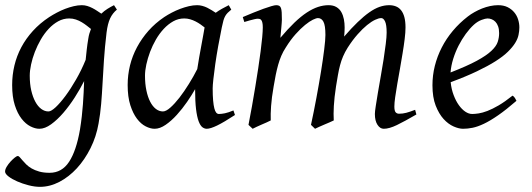

<svg xmlns="http://www.w3.org/2000/svg" viewBox="-22 -477 2052 741"><path d="M165 -46.9Q175.3 -46.9 192.9 -63.2Q210.4 -79.6 230.7 -106.9Q251 -134.3 271.7 -170.4Q292.5 -206.5 308.6 -246.1Q310.5 -264.6 312.7 -284.9Q314.9 -305.2 318.8 -328.1Q320.3 -338.4 323 -347.7Q325.7 -356.9 329.1 -365.2Q321.8 -371.1 313 -377.9Q304.2 -384.8 293.7 -391.1Q283.2 -397.5 271 -401.6Q258.8 -405.8 245.1 -405.8Q222.7 -405.8 202.6 -394.8Q182.6 -383.8 165.8 -365.7Q148.9 -347.7 135.5 -324.5Q122.1 -301.3 112.5 -276.6Q103 -252 97.9 -228Q92.8 -204.1 92.8 -185.1Q92.8 -153.3 98.6 -127.9Q104.5 -102.5 114.3 -84.5Q124 -66.4 137.2 -56.6Q150.4 -46.9 165 -46.9ZM429.2 -439.9Q412.6 -426.3 403.1 -406.2Q393.6 -386.2 389.2 -351.1Q382.3 -293 379.2 -245.1Q376 -197.3 373.8 -155.5Q371.6 -113.8 368.4 -75.9Q365.2 -38.1 358.4 -0.5Q349.6 50.3 327.4 94.7Q305.2 139.2 274.7 172.4Q244.1 205.6 207.3 224.9Q170.4 244.1 132.3 244.1Q111.8 244.1 88.1 238Q64.5 231.9 44.4 223.1Q24.4 214.4 11 204.1Q-2.4 193.8 -2.4 185.1Q-2.4 176.8 3.9 166.3Q10.3 155.8 18.6 146.7Q26.9 137.7 34.9 131.3Q43 125 46.4 125Q50.3 125 54.4 129.9Q58.6 134.8 64.7 141.8Q70.8 148.9 79.3 157.5Q87.9 166 100.1 173.1Q112.3 180.2 129.4 185.1Q146.5 189.9 169.4 189.9Q216.8 189.9 244.6 147.5Q272.5 105 286.6 23.4Q291 -3.9 293.7 -28.1Q296.4 -52.2 298.1 -75Q299.8 -97.7 300.8 -119.4Q301.8 -141.1 302.7 -164.1Q287.1 -133.3 266.4 -100.8Q245.6 -68.4 222.4 -41.5Q199.2 -14.6 175.3 2.7Q151.4 20 129.9 20Q113.8 20 95.5 10.7Q77.1 1.5 61.3 -18.8Q45.4 -39.1 35.2 -71Q24.9 -103 24.9 -148.9Q24.9 -187.5 33.7 -224.4Q42.5 -261.2 60.3 -294.7Q78.1 -328.1 105 -357.7Q131.8 -387.2 168 -411.1Q181.6 -419.9 197.3 -428.2Q212.9 -436.5 229.5 -442.9Q246.1 -449.2 262.5 -453.1Q278.8 -457 293.9 -457Q304.7 -457 314.9 -453.9Q325.2 -450.7 334.7 -445.8Q344.2 -440.9 352.8 -435.1Q361.3 -429.2 369.1 -424.3Q380.4 -435.1 392.8 -442.9Q405.3 -450.7 418 -457Z M739.3 -210.4Q742.7 -232.4 746.8 -256.1Q751 -279.8 755.1 -301.8Q759.3 -323.7 762.5 -342Q765.6 -360.4 767.6 -371.1Q760.3 -377 751.5 -383.1Q742.7 -389.2 732.7 -394.3Q722.7 -399.4 711.7 -402.6Q700.7 -405.8 689 -405.8Q666.5 -405.8 646.7 -394.8Q627 -383.8 610.1 -365.7Q593.3 -347.7 579.8 -324.5Q566.4 -301.3 557.1 -276.6Q547.9 -252 542.7 -228Q537.6 -204.1 537.6 -185.1Q537.6 -153.3 543 -127.9Q548.3 -102.5 557.6 -84.5Q566.9 -66.4 579.6 -56.6Q592.3 -46.9 606.9 -46.9Q618.7 -46.9 635.5 -61.8Q652.3 -76.7 670.7 -100.3Q689 -124 707 -153.1Q725.1 -182.1 739.3 -210.4ZM884.8 -33.2Q842.3 -5.4 816.2 7.3Q790 20 775.9 20Q767.1 20 759 13.9Q751 7.8 744.6 -9Q738.3 -25.9 734.6 -55.7Q731 -85.4 731 -132.8Q718.3 -110.4 700 -83.7Q681.6 -57.1 660.6 -33.9Q639.6 -10.7 617.4 4.6Q595.2 20 574.7 20Q558.6 20 540.3 10.7Q522 1.5 506.6 -18.8Q491.2 -39.1 481 -71Q470.7 -103 470.7 -148.9Q470.7 -187.5 479.7 -224.4Q488.8 -261.2 506.8 -294.9Q524.9 -328.6 551 -358.2Q577.1 -387.7 611.8 -411.1Q625 -419.9 640.9 -428.2Q656.7 -436.5 673.6 -442.9Q690.4 -449.2 707 -453.1Q723.6 -457 738.8 -457Q749 -457 758.8 -454.3Q768.6 -451.7 777.6 -447.3Q786.6 -442.9 794.9 -437.7Q803.2 -432.6 810.5 -427.7Q821.8 -436 834.5 -443.1Q847.2 -450.2 860.8 -457L870.6 -439.9Q862.3 -433.1 856.9 -427.7Q851.6 -422.4 847.4 -415.3Q843.3 -408.2 840.3 -397.9Q837.4 -387.7 834 -371.1Q826.7 -335.9 820.1 -299.1Q813.5 -262.2 808.8 -229.5Q804.2 -196.8 801.5 -171.9Q798.8 -147 798.8 -136.2Q798.8 -108.4 800.5 -89.4Q802.2 -70.3 805.2 -58.8Q808.1 -47.4 812.5 -42.2Q816.9 -37.1 822.8 -37.1Q832.5 -37.1 845.9 -39.8Q859.4 -42.5 878.9 -50.8Z M1585 -35.2Q1539.6 -8.8 1509.8 5.6Q1480 20 1459 20Q1444.8 20 1434.8 4.6Q1424.8 -10.7 1424.8 -37.1Q1424.8 -45.9 1428.2 -67.9Q1431.6 -89.8 1436.5 -119.4Q1441.4 -148.9 1447.5 -182.6Q1453.6 -216.3 1458.5 -248.3Q1463.4 -280.3 1466.8 -307.6Q1470.2 -335 1470.2 -351.1Q1470.2 -381.3 1464.1 -394.3Q1458 -407.2 1449.2 -407.2Q1439.9 -407.2 1425.8 -400.6Q1411.6 -394 1394.5 -380.1Q1377.4 -366.2 1358.2 -344.5Q1338.9 -322.8 1319.8 -293Q1309.1 -275.9 1302 -259.3Q1294.9 -242.7 1290.3 -224.9Q1285.6 -207 1282.2 -187.3Q1278.8 -167.5 1274.9 -144Q1268.1 -99.6 1266.4 -67.9Q1264.6 -36.1 1266.1 -12.2Q1259.3 -8.8 1249.5 -4.6Q1239.7 -0.5 1229.5 3.9Q1219.2 8.3 1209.7 12.5Q1200.2 16.6 1193.8 20L1178.2 4.9Q1189 -44.9 1199 -98.6Q1209 -152.3 1216.8 -200.4Q1224.6 -248.5 1229.2 -286.1Q1233.9 -323.7 1233.9 -341.8Q1233.9 -378.9 1226.3 -393.1Q1218.8 -407.2 1205.1 -407.2Q1198.7 -407.2 1185.5 -400.9Q1172.4 -394.5 1155.3 -380.6Q1138.2 -366.7 1118.9 -345.2Q1099.6 -323.7 1081.1 -293.9Q1070.8 -278.3 1063.7 -261.7Q1056.6 -245.1 1051.5 -226.8Q1046.4 -208.5 1042.2 -188Q1038.1 -167.5 1034.2 -144Q1026.4 -99.6 1024.2 -67.6Q1022 -35.6 1022.9 -12.2Q1016.6 -8.8 1007.1 -4.6Q997.6 -0.5 987.5 3.9Q977.5 8.3 968.3 12.5Q959 16.6 953.1 20L937 4.9Q943.8 -29.3 950.4 -66.7Q957 -104 963.1 -141.1Q969.2 -178.2 974.6 -213.6Q980 -249 983.9 -279.3Q987.8 -309.6 990 -333.3Q992.2 -356.9 992.2 -371.1Q992.2 -382.3 990.7 -388.9Q989.3 -395.5 986.6 -399.2Q983.9 -402.8 980.5 -403.8Q977.1 -404.8 973.1 -404.8Q968.3 -404.8 959.7 -402.8Q951.2 -400.9 942.4 -398.4Q932.1 -395.5 920.9 -392.1L915 -411.1Q935.5 -419.9 956.1 -428.2Q976.6 -436.5 994.1 -442.9Q1011.7 -449.2 1024.9 -453.1Q1038.1 -457 1043.9 -457Q1051.3 -457 1055.7 -454.6Q1060.1 -452.1 1062.3 -446Q1064.5 -439.9 1065.2 -429Q1065.9 -418 1065.9 -400.9Q1065.9 -395.5 1065.2 -387.5Q1064.5 -379.4 1063.7 -369.9Q1063 -360.4 1061.8 -350.1Q1060.5 -339.8 1060.1 -331.1Q1088.9 -365.2 1114 -389.4Q1139.2 -413.6 1161.9 -428.5Q1184.6 -443.4 1205.3 -450.2Q1226.1 -457 1246.1 -457Q1264.2 -457 1276.4 -449.7Q1288.6 -442.4 1295.4 -430.2Q1302.2 -418 1305.2 -402.6Q1308.1 -387.2 1308.1 -371.1Q1308.1 -361.8 1307.6 -354.2Q1307.1 -346.7 1306.2 -335.9Q1334.5 -368.7 1358.4 -391.6Q1382.3 -414.6 1403.1 -429.2Q1423.8 -443.8 1442.6 -450.4Q1461.4 -457 1480 -457Q1494.1 -457 1505.9 -452.4Q1517.6 -447.8 1525.9 -437.5Q1534.2 -427.2 1538.6 -410.9Q1543 -394.5 1543 -371.1Q1543 -352.5 1539.8 -326.4Q1536.6 -300.3 1531.7 -271Q1526.9 -241.7 1521.5 -210.9Q1516.1 -180.2 1511.2 -152.6Q1506.3 -125 1503.2 -102.3Q1500 -79.6 1500 -65.9Q1500 -49.3 1504.9 -43.7Q1509.8 -38.1 1518.1 -38.1Q1532.2 -38.1 1546.1 -41.7Q1560.1 -45.4 1580.1 -53.2Z M1807.1 -381.8Q1791 -367.2 1775.6 -346.2Q1760.3 -325.2 1747.8 -300.8Q1735.4 -276.4 1727.1 -249.8Q1718.8 -223.1 1716.8 -197.3Q1780.8 -222.2 1818.1 -242.4Q1855.5 -262.7 1874.5 -280.8Q1893.6 -298.8 1898.9 -315.4Q1904.3 -332 1904.3 -349.1Q1904.3 -364.3 1900.4 -375.2Q1896.5 -386.2 1890.1 -392.8Q1883.8 -399.4 1875.7 -402.6Q1867.7 -405.8 1859.4 -405.8Q1851.6 -405.8 1836.4 -400.1Q1821.3 -394.5 1807.1 -381.8ZM1982.4 -371.1Q1982.4 -357.4 1979.2 -342.3Q1976.1 -327.1 1966.1 -311Q1956.1 -294.9 1938.2 -277.3Q1920.4 -259.8 1890.9 -241Q1861.3 -222.2 1818.8 -201.9Q1776.4 -181.6 1717.3 -159.7Q1720.2 -132.3 1728.8 -109.9Q1737.3 -87.4 1748.8 -71.3Q1760.3 -55.2 1773.7 -46.1Q1787.1 -37.1 1800.3 -37.1Q1810.5 -37.1 1825.2 -39.3Q1839.8 -41.5 1859.1 -48.8Q1878.4 -56.2 1902.6 -70.3Q1926.8 -84.5 1956.1 -107.9Q1961.4 -105 1965.6 -98.4Q1969.7 -91.8 1971.2 -87.9Q1931.2 -53.2 1900.4 -32Q1869.6 -10.7 1845.5 0.7Q1821.3 12.2 1802 16.1Q1782.7 20 1765.1 20Q1749 20 1728.5 11Q1708 2 1689.9 -17.8Q1671.9 -37.6 1659.4 -69.6Q1647 -101.6 1647 -147.9Q1647 -186 1656.2 -222.9Q1665.5 -259.8 1682.9 -293.7Q1700.2 -327.6 1725.6 -357.9Q1751 -388.2 1783.2 -413.1Q1794.4 -421.9 1808.6 -429.9Q1822.8 -438 1838.1 -444.1Q1853.5 -450.2 1869.4 -453.6Q1885.3 -457 1900.4 -457Q1921.4 -457 1936.8 -449.5Q1952.1 -441.9 1962.4 -429.7Q1972.7 -417.5 1977.5 -402.1Q1982.4 -386.7 1982.4 -371.1Z"/></svg>

Font: Gentium Plus Viet
Style: Italic
Weight: 400
Italic angle: -8°
Designer: J. Victor Gaultney, Annie Olsen, Iska Routamaa, Becca Hirsbrunner
Foundry: SIL International
Version: Version 5.000